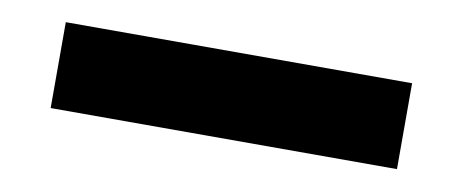

<svg xmlns="http://www.w3.org/2000/svg" viewBox="-29 -12 659 273"><g transform="rotate(10 300.0 124.0)"><path d="M50 186V62H550V186Z"/></g></svg>

Font: Fira Code Light
Style: Bold
Weight: 700
Monospace: yes
Version: Version 5.002